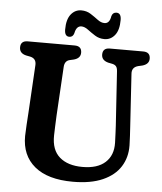

<svg xmlns="http://www.w3.org/2000/svg" viewBox="-60 -943 850 1010"><g transform="rotate(5 365.0 -438.0)"><path d="M562 -300 543.5 -583Q542.5 -601.5 535.8 -609.8Q529 -618 515.5 -621L493 -625.5Q458 -635 458 -665Q458 -700 495.5 -700H671.5Q709 -700 709 -665Q709 -636 674 -626L652 -621Q617.5 -612 620.5 -577L638 -300.5Q640 -275 641 -251Q642 -227 643 -201Q644 -138 613.2 -89.2Q582.5 -40.5 519.8 -12.8Q457 15 362.5 15Q229.5 15 160 -42.8Q90.5 -100.5 91.5 -203Q92 -224.5 94.2 -262.2Q96.5 -300 98.5 -328.5L113 -580Q114.5 -613.5 82.5 -621L59.5 -625.5Q24.5 -634 24.5 -665Q24.5 -700 62 -700H309.5Q347 -700 347 -665Q347 -635.5 312 -626L290 -621Q263.5 -614.5 262 -581.5L247 -325Q245.5 -292.5 244.5 -266.2Q243.5 -240 243 -219Q241.5 -142.5 285 -104.8Q328.5 -67 406 -67Q485 -67 526.2 -104.5Q567.5 -142 566 -208Q565 -240 564 -260.2Q563 -280.5 562 -300ZM462.5 -747Q434.5 -747 412.5 -761Q390.5 -775 372 -789Q353.5 -803 336.5 -803Q310 -803 302.5 -764Q296.5 -743 277.5 -743Q252.5 -743 252.5 -779.5Q252.5 -832.5 274.2 -859.8Q296 -887 329 -887Q357 -887 378.8 -873Q400.5 -859 419 -845Q437.5 -831 455.5 -831Q482.5 -831 488.5 -870.5Q494.5 -891 514 -891Q539 -891 539 -854.5Q539 -801 517.2 -774Q495.5 -747 462.5 -747Z"/></g></svg>

Font: Fraunces 72pt SuperSoft SemiBold
Style: Regular
Weight: 600
Version: Version 1.000;[b76b70a41]